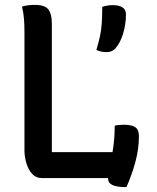

<svg xmlns="http://www.w3.org/2000/svg" viewBox="-20 -728 640 785"><path d="M151 0Q127 0 111.5 -17Q96 -34 88 -60.5Q80 -87 80 -113V-594Q80 -627 78 -651.5Q76 -676 70 -701Q92 -708 122 -708Q164 -708 178 -689Q192 -670 192 -631V-106H440Q444 -129 446.5 -155.5Q449 -182 449 -214Q456 -216 465.5 -217Q475 -218 486 -218Q518 -218 533 -208Q548 -198 548 -172Q548 -118 533 -64Q518 -10 497 37Q457 37 439.5 28.5Q422 20 422 4Q422 2 422 0ZM440 -707Q495 -707 495 -669Q495 -630 483.5 -591Q472 -552 450 -528Q437 -515 416 -515Q391 -515 374 -524Q384 -557 389 -581Q394 -605 396 -632Q398 -659 398 -700Q420 -707 440 -707Z"/></svg>

Font: Recursive Mn Csl St Med
Style: Regular
Weight: 500
Monospace: yes
Version: Version 1.079;hotconv 1.0.112;makeotfexe 2.5.65598; ttfautoh